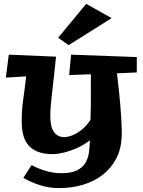

<svg xmlns="http://www.w3.org/2000/svg" viewBox="-20 -778 730 980"><path d="M678.2 -408.2 577.1 -403.8Q579.6 -383.3 582.5 -356.9Q585.4 -330.6 588.4 -301.5Q591.3 -272.5 594 -241.9Q596.7 -211.4 598.4 -182.4Q600.1 -153.3 601.1 -127Q602.1 -100.6 601.1 -80.1Q598.6 -17.6 573.2 31.2Q547.9 80.1 505.1 113.5Q462.4 147 404.8 164.6Q347.2 182.1 280.8 182.1Q231.9 182.1 185.8 167.7Q139.6 153.3 99.1 129.9L141.1 64.9Q175.8 83 213.9 94.5Q252 106 293 106Q342.8 106 371.6 92Q400.4 78.1 415 54.7Q429.7 31.2 433.8 1Q438 -29.3 439 -62Q403.8 -35.2 369.9 -21Q335.9 -6.8 309.6 0Q278.8 7.8 251 8.8Q204.6 8.8 173.8 -3.2Q143.1 -15.1 124.8 -36.9Q106.4 -58.6 98.6 -89.1Q90.8 -119.6 90.8 -157.2Q90.8 -177.2 91.3 -192.4Q91.8 -207.5 93 -221.4Q94.2 -235.4 95.9 -250Q97.7 -264.6 100.3 -283.7Q103 -302.7 106.2 -327.9Q109.4 -353 113.8 -388.2L9.8 -381.8L24.9 -499L266.1 -488.8Q260.3 -434.6 255.9 -394.8Q251.5 -355 248.3 -325.7Q245.1 -296.4 242.9 -275.9Q240.7 -255.4 239.3 -239.5Q237.8 -223.6 237.3 -211.2Q236.8 -198.7 236.8 -185.1Q236.8 -163.1 240.2 -143.6Q243.7 -124 252.2 -109.4Q260.7 -94.7 274.7 -86.4Q288.6 -78.1 309.1 -78.1Q330.6 -79.1 353.5 -88.9Q373 -97.2 396.2 -115Q419.4 -132.8 441.9 -166Q443.4 -200.7 443.6 -237.5Q443.8 -274.4 443.8 -309.1V-398.9L333 -395L342.8 -499L678.2 -486.8ZM549.8 -685.5 330.1 -547.4 276.9 -585.4 419.9 -758.3Z"/></svg>

Font: Peralta
Style: Regular
Weight: 400
Designer: Astigmatic (AOETI)
Foundry: Astigmatic (AOETI)
Version: Version 1.000